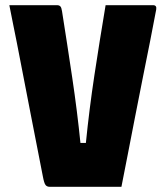

<svg xmlns="http://www.w3.org/2000/svg" viewBox="-20 -720 640 740"><path d="M200 -700Q208 -700 212.5 -695.5Q217 -691 219 -677Q239 -551 258.5 -420Q278 -289 290 -169H311Q324 -299 344 -431Q364 -563 387 -700H570Q585 -700 582 -683Q572 -629 558.5 -561Q545 -493 530 -418.5Q515 -344 500.5 -269Q486 -194 472.5 -125Q459 -56 448 0H172Q161 0 155.5 -7Q150 -14 145 -41Q124 -146 98.5 -279Q73 -412 45 -555Q38 -591 30.5 -627Q23 -663 16 -700Z"/></svg>

Font: Recursive Mn Lnr St Blk
Style: Regular
Weight: 900
Monospace: yes
Version: Version 1.079;hotconv 1.0.112;makeotfexe 2.5.65598; ttfautoh